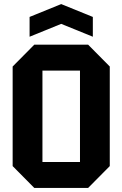

<svg xmlns="http://www.w3.org/2000/svg" viewBox="-20 -920 600 941"><path d="M42 -106V-594L148 -701H412L518 -594V-106L412 1H148ZM188 -574V-126H372V-574ZM125 -740V-837L280 -900L435 -837V-740L280 -803Z"/></svg>

Font: Tektur SemiCondensed SemiBold
Style: Regular
Weight: 600
Width: 4
Designer: Adam Jagosz
Foundry: Adam Jagosz
Version: Version 1.005;gftools[0.9.30]